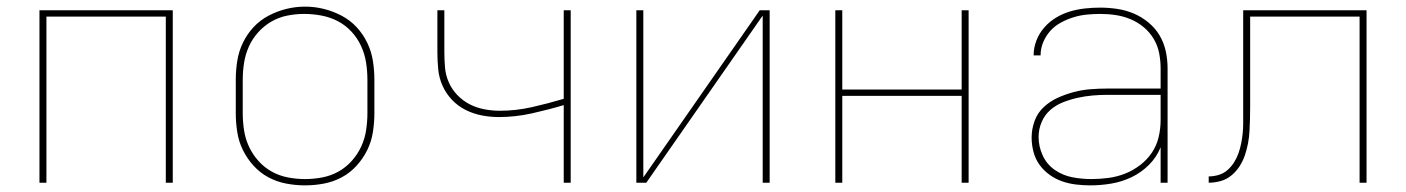

<svg xmlns="http://www.w3.org/2000/svg" viewBox="-20 -551 4240 579"><path d="M99 0V-520H501V0H480V-501H120V0Z M900 8Q871 8 842.5 2.5Q814 -3 789 -16.5Q764 -30 744.5 -51.5Q725 -73 712.5 -98.5Q700 -124 695.5 -152.5Q691 -181 691 -210V-310Q691 -339 695.5 -367.5Q700 -396 712.5 -422Q725 -448 744.5 -469Q764 -490 789.5 -503.5Q815 -517 843 -524Q871 -531 900 -531Q929 -531 957 -524Q985 -517 1010.5 -503.5Q1036 -490 1055.5 -469Q1075 -448 1087.5 -422Q1100 -396 1104.5 -367.5Q1109 -339 1109 -310V-210Q1109 -181 1104.5 -152.5Q1100 -124 1087.5 -98.5Q1075 -73 1055.5 -51.5Q1036 -30 1011 -16.5Q986 -3 957.5 2.5Q929 8 900 8ZM900 -11Q926 -11 952 -16Q978 -21 1000.5 -33.5Q1023 -46 1040.5 -65.5Q1058 -85 1069 -108.5Q1080 -132 1084 -158Q1088 -184 1088 -210V-310Q1088 -336 1084 -362Q1080 -388 1069 -412Q1058 -436 1040 -455.5Q1022 -475 999 -487Q976 -499 950 -504Q924 -509 897 -509Q872 -509 846.5 -504Q821 -499 798.5 -486Q776 -473 758.5 -453.5Q741 -434 730.5 -410.5Q720 -387 716 -361.5Q712 -336 712 -310V-210Q712 -184 716 -158Q720 -132 731 -108.5Q742 -85 759.5 -65.5Q777 -46 799.5 -33.5Q822 -21 848 -16Q874 -11 900 -11Z M1680 0V-234Q1633 -220 1583.5 -209Q1534 -198 1484 -198Q1458 -198 1432.5 -203Q1407 -208 1384 -219.5Q1361 -231 1343 -250Q1325 -269 1314.5 -292.5Q1304 -316 1301.5 -342Q1299 -368 1299 -394V-520H1320V-394Q1320 -370 1322 -347Q1324 -324 1333.5 -302.5Q1343 -281 1359.5 -264Q1376 -247 1396.5 -236.5Q1417 -226 1440.5 -221.5Q1464 -217 1487 -217Q1536 -217 1584.5 -228Q1633 -239 1680 -253V-520H1701V0Z M1899 0V-520H1920V-16L2271 -520H2301V0H2280V-504L1929 0Z M2499 0V-520H2520V-281H2880V-520H2901V0H2880V-262H2520V0Z M3268 8Q3247 8 3225.5 5.5Q3204 3 3183.5 -4Q3163 -11 3145 -24Q3127 -37 3114.5 -54.5Q3102 -72 3096.5 -93.5Q3091 -115 3091 -136Q3091 -162 3100 -186.5Q3109 -211 3128 -228.5Q3147 -246 3170.5 -256.5Q3194 -267 3218.5 -273.5Q3243 -280 3269 -282Q3295 -284 3320 -284H3480V-345Q3480 -368 3475.5 -391Q3471 -414 3459 -434Q3447 -454 3429 -469Q3411 -484 3389.5 -493Q3368 -502 3345 -505.5Q3322 -509 3298 -509Q3278 -509 3257.5 -507Q3237 -505 3217.5 -499Q3198 -493 3179.5 -483Q3161 -473 3147.5 -458Q3134 -443 3126 -424Q3118 -405 3118 -384H3097Q3097 -407 3105.5 -429Q3114 -451 3129.5 -468.5Q3145 -486 3165 -498Q3185 -510 3207 -516.5Q3229 -523 3252 -525.5Q3275 -528 3298 -528Q3324 -528 3350 -524Q3376 -520 3399.5 -510Q3423 -500 3443.5 -483Q3464 -466 3477 -444Q3490 -422 3495.5 -396.5Q3501 -371 3501 -345V0H3480V-107Q3468 -77 3445 -54Q3422 -31 3393 -17Q3364 -3 3332 2.5Q3300 8 3268 8ZM3271 -11Q3297 -11 3323 -14.5Q3349 -18 3373 -27.5Q3397 -37 3418 -53Q3439 -69 3453.5 -90.5Q3468 -112 3474 -137.5Q3480 -163 3480 -189V-265H3320Q3297 -265 3274.5 -263Q3252 -261 3229.5 -256Q3207 -251 3185.5 -242.5Q3164 -234 3147 -219Q3130 -204 3121 -182.5Q3112 -161 3112 -138Q3112 -109 3124.5 -82Q3137 -55 3161 -38.5Q3185 -22 3213.5 -16.5Q3242 -11 3271 -11Z M3625 0V-19Q3640 -19 3655 -23.5Q3670 -28 3681.5 -38Q3693 -48 3701.5 -61.5Q3710 -75 3715 -89.5Q3720 -104 3723 -119Q3726 -134 3727.5 -149Q3729 -164 3729 -179.5Q3729 -195 3729 -211Q3729 -228 3729 -245.5Q3729 -263 3729 -281V-520H4101V0H4080V-501H3750V-281Q3750 -268 3750 -255Q3750 -242 3750 -229Q3750 -211 3749.5 -192.5Q3749 -174 3748 -155.5Q3747 -137 3743.5 -118.5Q3740 -100 3734 -82.5Q3728 -65 3718 -49.5Q3708 -34 3693.5 -22Q3679 -10 3661 -5Q3643 0 3625 0Z"/></svg>

Font: Zed Sans Thin Extended
Style: Regular
Weight: 100
Width: 7
Designer: Belleve Invis
Foundry: Belleve Invis
Version: Version 1.0.0; ttfautohint (v1.8.4)